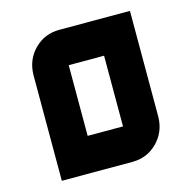

<svg xmlns="http://www.w3.org/2000/svg" viewBox="-88 -796 742 743"><g transform="rotate(-15 283.0 -424.5)"><path d="M354 -283.7V-566.9H212.4V-283.7ZM495.6 -708.5V-283.2Q494.1 -223.1 453.4 -182.4Q412.6 -141.6 354 -141.6H70.8V-566.9Q72.3 -627.4 113 -668Q153.8 -708.5 212.4 -708.5Z"/></g></svg>

Font: Blazma
Style: Regular
Weight: 400
Designer: GGBotNet
Version: 1.00